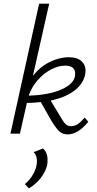

<svg xmlns="http://www.w3.org/2000/svg" viewBox="-20 -731 531 1050"><path d="M463 -65Q406 4 350 4Q322 4 303 -14Q284 -32 259 -74L203 -173Q163 -168 127 -168L89 0H37L194 -711H249L160 -316Q198 -365 251 -391.5Q304 -418 358 -418Q401 -418 424.5 -397.5Q448 -377 448 -344Q448 -339 446 -325Q436 -273 387 -235.5Q338 -198 257 -181L311 -92Q327 -64 338.5 -52.5Q350 -41 369 -41Q389 -41 406.5 -53Q424 -65 443 -88ZM137 -208Q244 -211 313 -240.5Q382 -270 390 -314Q391 -319 391 -329Q391 -372 335 -372Q299 -372 259 -351Q219 -330 186 -292.5Q153 -255 137 -208ZM240 144Q240 162 238 171Q230 207 203 242Q176 277 138 299L116 276Q146 251 164 217Q182 183 182 150Q182 118 164 101L215 81Q240 102 240 144Z"/></svg>

Font: Ysabeau Infant Semilight
Style: Italic
Weight: 300
Italic angle: -12°
Designer: Christian Thalmann (Catharsis Fonts)
Version: Version 0.003